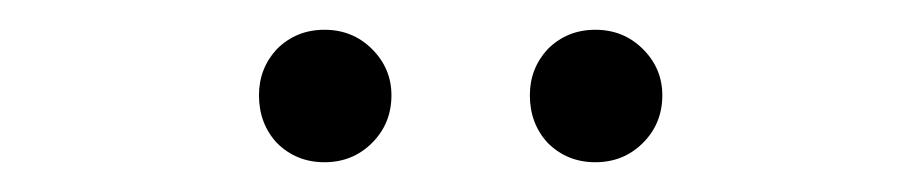

<svg xmlns="http://www.w3.org/2000/svg" viewBox="-20 -859 604 129"><path d="M425 -795Q425 -776 412 -763Q399 -750 380 -750Q361 -750 348 -763Q336 -776 336 -795Q336 -813 348 -826Q361 -839 380 -839Q399 -839 412 -826Q425 -813 425 -795ZM243 -795Q243 -776 230 -763Q217 -750 198 -750Q179 -750 166 -763Q154 -776 154 -795Q154 -813 166 -826Q179 -839 198 -839Q217 -839 230 -826Q243 -813 243 -795Z"/></svg>

Font: Glacial Indifference
Style: Regular
Weight: 400
Designer: Alfredo Marco Pradil
Version: Version 1.00